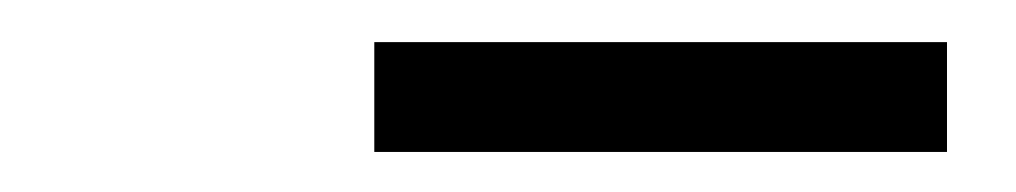

<svg xmlns="http://www.w3.org/2000/svg" viewBox="-20 -758 492 93"><path d="M161.3 -684.4V-737.6H438.7V-684.4Z"/></svg>

Font: Encode Sans SC Condensed Thin
Style: Regular
Weight: 100
Width: 3
Designer: Multiple Designers
Foundry: Impallari Type
Version: Version 3.002